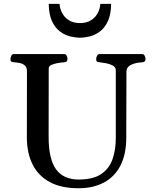

<svg xmlns="http://www.w3.org/2000/svg" viewBox="-20 -978 811 1012"><path d="M646.5 -600.6 645.5 -252Q645.5 -165 615 -105.7Q584.5 -46.4 528.1 -16.1Q471.7 14.2 392.6 14.2Q303.2 14.2 242.9 -18.1Q182.6 -50.3 152.1 -110.6Q121.6 -170.9 121.6 -254.9L122.1 -602.5Q122.1 -623.5 110.8 -633.1Q99.6 -642.6 83.7 -645.8Q67.9 -648.9 52.7 -649.9Q42.5 -650.9 38.8 -654.1Q35.2 -657.2 35.2 -668Q35.2 -673.3 39.3 -683.1Q43.5 -692.9 51.8 -692.9H319.3Q327.6 -692.9 331.8 -683.1Q335.9 -673.3 335.9 -668Q335.9 -651.4 319.8 -649.9Q303.2 -648.9 283.9 -645.5Q264.6 -642.1 250.7 -635.7Q236.8 -629.4 236.8 -618.7L236.3 -255.9Q236.3 -139.6 275.4 -85.7Q314.5 -31.7 394.5 -31.7Q470.7 -31.7 513.2 -60.5Q555.7 -89.4 573 -138.7Q590.3 -188 590.3 -251V-607.4Q590.3 -624 574.5 -632.6Q558.6 -641.1 538.3 -644.8Q518.1 -648.4 504.4 -649.9Q494.1 -650.9 490.5 -654.1Q486.8 -657.2 486.8 -668Q486.8 -673.3 491 -683.1Q495.1 -692.9 503.4 -692.9H730.5Q738.8 -692.9 742.9 -683.1Q747.1 -673.3 747.1 -668Q747.1 -650.4 731 -649.9Q693.4 -647.9 669.9 -636Q646.5 -624 646.5 -600.6ZM401.4 -779.3Q377.9 -779.3 349.9 -786.1Q321.8 -793 296.4 -811.8Q271 -830.6 254.4 -865.7Q237.8 -900.9 236.8 -957.5H293.9Q295.4 -932.6 307.6 -909.4Q319.8 -886.2 343 -871.3Q366.2 -856.4 401.4 -856.4Q436.5 -856.4 460 -871.3Q483.4 -886.2 495.4 -909.4Q507.3 -932.6 508.8 -957.5H565.9Q564.9 -900.9 548.3 -865.7Q531.7 -830.6 506.3 -811.8Q481 -793 452.9 -786.1Q424.8 -779.3 401.4 -779.3Z"/></svg>

Font: Gelasio Medium
Style: Regular
Weight: 500
Designer: Eben Sorkin
Foundry: Eben Sorkin
Version: Version 1.008